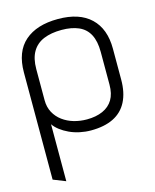

<svg xmlns="http://www.w3.org/2000/svg" viewBox="-109 -583 702 869"><g transform="rotate(-15 241.5 -148.5)"><path d="M452 -169V-314Q452 -407 399 -457.5Q346 -508 246 -508Q146 -508 90.5 -459.5Q35 -411 35 -314V188L93 211V-56Q103 -41 120.5 -27.5Q138 -14 160.5 -3.5Q183 7 209 12.5Q235 18 261 18Q324 18 366.5 -3Q409 -24 430.5 -66Q452 -108 452 -169ZM395 -314V-161Q395 -118 378.5 -90.5Q362 -63 330.5 -49Q299 -35 256 -35Q224 -35 195 -43.5Q166 -52 143 -69Q120 -86 106.5 -111Q93 -136 93 -168V-314Q93 -364 111.5 -395.5Q130 -427 165 -441.5Q200 -456 249 -456Q296 -456 329 -441.5Q362 -427 378.5 -395.5Q395 -364 395 -314Z"/></g></svg>

Font: AdventPro_ExpandedRegular
Style: ExpandedRegular
Weight: 400
Width: 7
Designer: VivaRado, Andreas Kalpakidis
Foundry: VivaRado, Andreas Kalpakidis
Version: Version 3.000